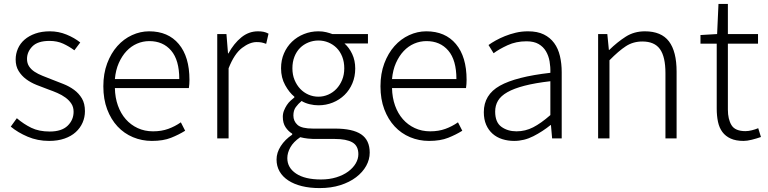

<svg xmlns="http://www.w3.org/2000/svg" viewBox="-20 -707 3922 981"><path d="M231 13Q172 13 121.5 -8.5Q71 -30 35 -60L66 -103Q101 -73 140 -54Q179 -35 234 -35Q295 -35 325.5 -64.5Q356 -94 356 -136Q356 -160 344.5 -177.5Q333 -195 314.5 -208.5Q296 -222 273 -232Q250 -242 227 -250Q197 -261 167 -273Q137 -285 113.5 -302.5Q90 -320 75 -344.5Q60 -369 60 -403Q60 -432 71.5 -458.5Q83 -485 105.5 -504.5Q128 -524 160.5 -535.5Q193 -547 235 -547Q279 -547 319.5 -530.5Q360 -514 390 -490L360 -450Q333 -470 302.5 -484Q272 -498 233 -498Q173 -498 145.5 -470Q118 -442 118 -406Q118 -384 128.5 -368Q139 -352 156.5 -340.5Q174 -329 196.5 -320Q219 -311 242 -302Q273 -290 303.5 -278Q334 -266 358.5 -248Q383 -230 398.5 -204Q414 -178 414 -139Q414 -108 402 -80.5Q390 -53 367 -32Q344 -11 309.5 1Q275 13 231 13Z M756 13Q705 13 659.5 -6Q614 -25 580.5 -61Q547 -97 527.5 -148.5Q508 -200 508 -266Q508 -331 527.5 -383Q547 -435 579.5 -471.5Q612 -508 654.5 -527.5Q697 -547 742 -547Q839 -547 893.5 -482Q948 -417 948 -299Q948 -277 945 -257H567Q568 -208 582.5 -167.5Q597 -127 622.5 -98Q648 -69 683.5 -52.5Q719 -36 762 -36Q805 -36 839.5 -48.5Q874 -61 904 -82L926 -39Q894 -19 854 -3Q814 13 756 13ZM896 -303Q896 -400 854.5 -448.5Q813 -497 743 -497Q710 -497 680 -484Q650 -471 626.5 -446Q603 -421 587 -385Q571 -349 567 -303Z M1090 -533H1137L1145 -434H1147Q1175 -485 1213 -516Q1251 -547 1298 -547Q1314 -547 1326.5 -544.5Q1339 -542 1352 -535L1340 -483Q1326 -488 1316.5 -490Q1307 -492 1291 -492Q1256 -492 1216.5 -462Q1177 -432 1148 -358V0H1090Z M1613 254Q1563 254 1522.5 244Q1482 234 1453 215Q1424 196 1408.5 169Q1393 142 1393 108Q1393 73 1414.5 39.5Q1436 6 1473 -19V-24Q1453 -36 1439 -57Q1425 -78 1425 -110Q1425 -127 1431 -142Q1437 -157 1445.5 -170Q1454 -183 1464.5 -192.5Q1475 -202 1484 -209V-213Q1458 -234 1437 -272Q1416 -310 1416 -358Q1416 -400 1431 -434.5Q1446 -469 1472 -494Q1498 -519 1533 -533Q1568 -547 1607 -547Q1629 -547 1647 -542.5Q1665 -538 1678 -533H1860V-485H1740Q1764 -464 1779.5 -431Q1795 -398 1795 -357Q1795 -316 1780.5 -281.5Q1766 -247 1740.5 -222Q1715 -197 1680.5 -183Q1646 -169 1607 -169Q1585 -169 1562 -174.5Q1539 -180 1521 -191Q1504 -177 1491.5 -160Q1479 -143 1479 -117Q1479 -88 1500 -69Q1521 -50 1579 -50H1691Q1782 -50 1825.5 -20.5Q1869 9 1869 73Q1869 108 1851 140.5Q1833 173 1799.5 198.5Q1766 224 1719 239Q1672 254 1613 254ZM1607 -213Q1633 -213 1657 -223.5Q1681 -234 1699 -253Q1717 -272 1728 -298.5Q1739 -325 1739 -358Q1739 -391 1728.5 -417.5Q1718 -444 1700 -462Q1682 -480 1658 -490Q1634 -500 1607 -500Q1580 -500 1555.5 -490Q1531 -480 1513 -462Q1495 -444 1484.5 -417.5Q1474 -391 1474 -358Q1474 -325 1485 -298.5Q1496 -272 1514 -253Q1532 -234 1556 -223.5Q1580 -213 1607 -213ZM1620 210Q1663 210 1698.5 199Q1734 188 1759 169.5Q1784 151 1797.5 128Q1811 105 1811 81Q1811 38 1780.5 20.5Q1750 3 1691 3H1581Q1572 3 1553 1Q1534 -1 1514 -6Q1479 18 1463.5 46Q1448 74 1448 101Q1448 150 1493 180Q1538 210 1620 210Z M2172 13Q2121 13 2075.5 -6Q2030 -25 1996.5 -61Q1963 -97 1943.5 -148.5Q1924 -200 1924 -266Q1924 -331 1943.5 -383Q1963 -435 1995.5 -471.5Q2028 -508 2070.5 -527.5Q2113 -547 2158 -547Q2255 -547 2309.5 -482Q2364 -417 2364 -299Q2364 -277 2361 -257H1983Q1984 -208 1998.5 -167.5Q2013 -127 2038.5 -98Q2064 -69 2099.5 -52.5Q2135 -36 2178 -36Q2221 -36 2255.5 -48.5Q2290 -61 2320 -82L2342 -39Q2310 -19 2270 -3Q2230 13 2172 13ZM2312 -303Q2312 -400 2270.5 -448.5Q2229 -497 2159 -497Q2126 -497 2096 -484Q2066 -471 2042.5 -446Q2019 -421 2003 -385Q1987 -349 1983 -303Z M2607 13Q2575 13 2546.5 4Q2518 -5 2497 -23.5Q2476 -42 2464 -69.5Q2452 -97 2452 -134Q2452 -223 2534 -269Q2616 -315 2792 -335Q2793 -365 2788 -393.5Q2783 -422 2769.5 -445Q2756 -468 2732 -482Q2708 -496 2670 -496Q2617 -496 2573.5 -476Q2530 -456 2502 -435L2476 -477Q2491 -488 2512.5 -500Q2534 -512 2560 -522.5Q2586 -533 2615.5 -540Q2645 -547 2678 -547Q2726 -547 2758.5 -531Q2791 -515 2811.5 -487Q2832 -459 2841 -420.5Q2850 -382 2850 -338V0H2801L2795 -68H2793Q2752 -35 2705 -11Q2658 13 2607 13ZM2619 -36Q2664 -36 2704 -56.5Q2744 -77 2792 -119V-292Q2714 -283 2660 -269Q2606 -255 2572.5 -236Q2539 -217 2524.5 -192.5Q2510 -168 2510 -137Q2510 -82 2542 -59Q2574 -36 2619 -36Z M3083 -533 3091 -452H3093Q3134 -492 3177 -519.5Q3220 -547 3275 -547Q3359 -547 3398 -495.5Q3437 -444 3437 -341V0H3380V-333Q3380 -417 3352 -456Q3324 -495 3262 -495Q3215 -495 3178 -471Q3141 -447 3094 -399V0H3036V-533Z M3559 -528 3644 -533 3651 -687H3699V-533H3853V-484H3699V-147Q3699 -98 3717.5 -67.5Q3736 -37 3789 -37Q3804 -37 3822 -41.5Q3840 -46 3854 -52L3868 -7Q3845 1 3821 7Q3797 13 3779 13Q3740 13 3713.5 1Q3687 -11 3671 -32.5Q3655 -54 3648.5 -84.5Q3642 -115 3642 -152V-484H3559Z"/></svg>

Font: Kinto Sans Light
Style: Regular
Weight: 300
Designer: Authors: Ryoko NISHIZUKA  (kana & ideographs); Paul D. Hunt (Latin, Greek & Cyrillic); Wenlong ZHANG  (bopomofo); Sandol
Foundry: Adobe Systems Incorporated, ookami Inc.
Version: Version 0.001